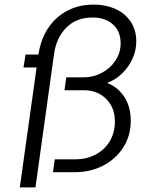

<svg xmlns="http://www.w3.org/2000/svg" viewBox="-20 -748 655 834"><path d="M66 66 139 -455H82L91 -511H147Q157 -578 189.5 -626.5Q222 -675 272.5 -701.5Q323 -728 387 -728Q427 -728 461 -717Q495 -706 519.5 -685.5Q544 -665 558 -635.5Q572 -606 572 -569Q572 -530 556 -494Q540 -458 511.5 -430Q483 -402 448 -389L449 -386Q494 -368 521 -325.5Q548 -283 548 -224Q548 -158 515 -107Q482 -56 427 -28Q372 0 303 0H210L218 -56H307Q356 -56 395 -76.5Q434 -97 456.5 -134Q479 -171 479 -221Q479 -281 441 -318.5Q403 -356 345 -356H260L268 -412H343Q386 -412 423 -432Q460 -452 482 -485.5Q504 -519 504 -560Q504 -612 470.5 -642Q437 -672 382 -672Q312 -672 268.5 -628.5Q225 -585 215 -515L134 66Z"/></svg>

Font: Chivo Medium ExtraLight
Style: Italic
Weight: 250
Italic angle: -8.05°
Version: Version 2.002